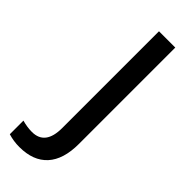

<svg xmlns="http://www.w3.org/2000/svg" viewBox="-272 -504 658 658"><g transform="rotate(45 56.5 -175.5)"><path d="M-5 134Q-33 134 -59 126V60Q-34 67 -11 67Q53 67 53 -16V-485H132V-18Q132 57 97 95.5Q62 134 -5 134Z"/></g></svg>

Font: Shorif Bongobondhu UNICODE
Style: Bold
Weight: 700
Designer: Shorif Uddin Shishir, Shorif art & Design, e-mail : shorifart@gmail.com, facebook : Shorif2001
Foundry: Lipighor Font Foundry
Version: Designed By Shorif Uddin Shishir | Build By Niladri